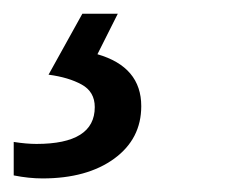

<svg xmlns="http://www.w3.org/2000/svg" viewBox="-103 -20 328 280"><path d="M103 134.8Q103 182.6 63.5 211.4Q23.9 240.2 -41 240.2Q-61 240.2 -83 235.8V187Q-64.5 189.9 -49.8 189.9Q35.2 189.9 35.2 136.2Q35.2 113.8 16.1 103.3Q-2.9 92.8 -32.2 88.9L17.1 0H68.8L39.1 59.1Q103 77.6 103 134.8Z"/></svg>

Font: OpenSans-Italic
Style: Italic
Weight: 400
Italic angle: -12°
Foundry: Ascender Corporation
Version: Version 1.10